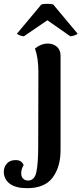

<svg xmlns="http://www.w3.org/2000/svg" viewBox="-120 -756 426 1005"><path d="M-100 143Q-100 118 -84 100Q-68 82 -38 82Q-22 82 -12.5 88Q-3 94 4 107Q-9 130 -9 150Q-9 170 1.5 179.5Q12 189 27 189Q61 189 70.5 144Q80 99 80 8L81 -378Q81 -454 63 -502Q95 -528 130 -528Q159 -528 178 -511Q197 -494 197 -465V29Q197 118 155.5 173.5Q114 229 22 229Q-38 229 -69 205.5Q-100 182 -100 143ZM-31 -580 96 -732Q104 -736 129 -736Q151 -736 159 -732L286 -580Q285 -576 270.5 -571Q256 -566 248 -566L128 -650L5 -566Q-3 -566 -16.5 -571Q-30 -576 -31 -580Z"/></svg>

Font: Arima Madurai ExtraBold
Style: Regular
Weight: 800
Designer: Joana Correia and Natanael Gama
Foundry: NDISCOVER
Version: Version 1.020